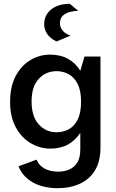

<svg xmlns="http://www.w3.org/2000/svg" viewBox="-20 -793 612 1009"><path d="M280 196Q240 196 199.5 185Q159 174 126.5 148Q94 122 77 81L172 46Q184 76 213.5 92.5Q243 109 286 109Q318 109 344.5 97.5Q371 86 386.5 60.5Q402 35 402 -9V-95Q376 -55 337 -33.5Q298 -12 245 -12Q190 -12 141.5 -40.5Q93 -69 63 -124Q33 -179 33 -257Q33 -339 63 -394.5Q93 -450 141 -478Q189 -506 243 -506Q298 -506 338 -483.5Q378 -461 402 -421L424 -496H508V-18Q508 55 479.5 102Q451 149 400 172.5Q349 196 280 196ZM277 -98Q312 -98 341 -113.5Q370 -129 388 -164.5Q406 -200 406 -258Q406 -317 388 -352Q370 -387 341 -403Q312 -419 277 -419Q221 -419 183.5 -378.5Q146 -338 146 -260Q146 -181 183.5 -139.5Q221 -98 277 -98ZM277 -575Q242 -592 227 -616Q212 -640 212 -665Q212 -697 228.5 -721.5Q245 -746 275.5 -759.5Q306 -773 347 -773L391 -736Q370 -736 348 -730.5Q326 -725 310.5 -711Q295 -697 295 -669Q295 -650 309 -632.5Q323 -615 351 -606Z"/></svg>

Font: Atkinson Hyperlegible Next Medium
Style: Regular
Weight: 500
Designer: Elliott Scott, Megan Eiswerth, Linus Boman, Theodore Petrosky, Letters from Sweden
Foundry: Applied Design Works, Letters from Sweden
Version: Version 2.001